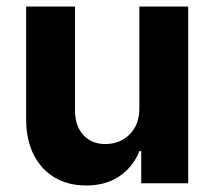

<svg xmlns="http://www.w3.org/2000/svg" viewBox="-20 -566 662 593"><path d="M410.4 -232V-545.9H561.3V0H416.2V-99.2H410.4Q392 -51.6 349.4 -22.1Q306.7 7.3 245.3 6.8Q190.5 6.8 148.9 -17.7Q107.3 -42.3 84 -88.3Q60.7 -134.4 60.7 -198V-545.9H211.7V-224.6Q211.7 -177 237.6 -148.8Q263.5 -120.6 306.6 -121.1Q333.8 -121.1 357.3 -133.6Q380.9 -146.1 395.6 -170.8Q410.4 -195.6 410.4 -232Z"/></svg>

Font: GitLab Sans
Style: Regular
Weight: 400
Designer: Rasmus Andersson
Foundry: Modifications by GitLab B.V., manufactured by rsms
Version: Version 4.000;git-c8fb6b7